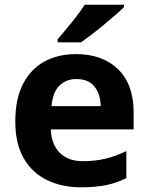

<svg xmlns="http://www.w3.org/2000/svg" viewBox="-20 -786 631 816"><path d="M303 -556Q416 -556 482 -491.5Q548 -427 548 -308V-236H196Q198 -173 233.5 -137Q269 -101 332 -101Q385 -101 428 -111.5Q471 -122 517 -144V-29Q477 -9 432.5 0.5Q388 10 325 10Q243 10 180 -20.5Q117 -51 81 -113Q45 -175 45 -269Q45 -365 77.5 -428.5Q110 -492 168 -524Q226 -556 303 -556ZM304 -450Q261 -450 232.5 -422Q204 -394 199 -335H408Q407 -385 382 -417.5Q357 -450 304 -450ZM507 -756Q493 -742 470 -722Q447 -702 420.5 -680Q394 -658 368.5 -638.5Q343 -619 324 -606H225V-619Q241 -638 262.5 -663.5Q284 -689 305 -716.5Q326 -744 340 -766H507Z"/></svg>

Font: Noto Sans Telugu
Style: Bold
Weight: 700
Designer: Jelle Bosma - Monotype Design Team
Foundry: Monotype Imaging Inc.
Version: Version 2.005; ttfautohint (v1.8.4.7-5d5b)